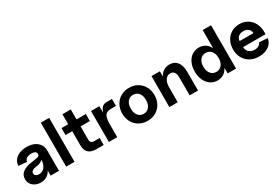

<svg xmlns="http://www.w3.org/2000/svg" viewBox="59 -1690 3886 2686"><g transform="rotate(-30 2002.5 -347.0)"><path d="M40 -136Q40 -204 93.5 -244Q147 -284 255 -297Q309 -304 333.5 -310Q358 -316 366.5 -325.5Q375 -335 374 -354Q373 -378 353 -390.5Q333 -403 297 -403Q248 -403 218 -383.5Q188 -364 188 -332L54 -342Q54 -393 83 -432.5Q112 -472 164.5 -494Q217 -516 284 -516Q352 -516 403.5 -492.5Q455 -469 483 -426Q511 -383 511 -326V0H376V-141L396 -180Q396 -122 373 -77.5Q350 -33 308.5 -8.5Q267 16 212 16Q162 16 123 -3.5Q84 -23 62 -57.5Q40 -92 40 -136ZM376 -273V-318L391 -298Q391 -264 356 -240.5Q321 -217 264 -210Q220 -204 199 -189Q178 -174 178 -149Q178 -125 197.5 -111Q217 -97 248 -97Q287 -97 316 -119Q345 -141 360.5 -180.5Q376 -220 376 -273Z M627 -710H762V0H627Z M948 -160V-661H1083V-173Q1083 -143 1098 -128Q1113 -113 1143 -113H1233V0H1118Q1060.9 0 1023.3 -17.7Q985.6 -35.3 966.8 -70.7Q948 -106 948 -160ZM840 -500H1233V-387H840Z M1317 -500H1452V-314L1434 -245Q1434 -327 1449 -384Q1464 -441 1493 -470.5Q1522 -500 1563 -500H1655V-387H1573Q1528 -387 1501.5 -369.5Q1475 -352 1463.5 -313.5Q1452 -275 1452 -208V0H1317Z M1677 -249.6Q1677 -327.1 1710.4 -387.7Q1743.8 -448.4 1803.4 -482.2Q1863 -516 1938 -516Q2013 -516 2072 -482Q2131 -448 2164.5 -387.7Q2198 -327.3 2198 -250.2Q2198 -173 2164.5 -112.5Q2131 -52 2072 -18Q2013 16 1938 16Q1863 16 1803.4 -17.9Q1743.8 -51.7 1710.4 -112.4Q1677 -173 1677 -249.6ZM2061 -249.8Q2061 -296 2046 -330.5Q2031 -365 2003 -384Q1975.1 -403 1938 -403Q1901 -403 1873 -384Q1845 -365 1830 -330.3Q1815 -295.7 1815 -250Q1815 -204.3 1830.1 -169.5Q1845.2 -134.6 1873.1 -115.8Q1901 -97 1937.8 -97Q1974.6 -97 2002.8 -116Q2031 -135 2046 -169.7Q2061 -204.3 2061 -249.8Z M2540 -403Q2490 -403 2459.5 -359Q2429 -315 2429 -243L2403 -293Q2403 -359 2426.5 -409.5Q2450 -460 2492.5 -488Q2535 -516 2591 -516Q2644 -516 2681 -490.5Q2718 -465 2737.5 -416.5Q2757 -368 2757 -299V0H2622V-293Q2622 -345 2600.5 -374Q2579 -403 2540 -403ZM2294 -500H2429V0H2294Z M2849 -251Q2849 -329 2876.4 -388.9Q2903.7 -448.7 2953 -482.4Q3002.3 -516 3065 -516Q3121.6 -516 3166.3 -487.4Q3211 -458.9 3235.5 -407.9Q3260 -356.8 3260 -290V-210Q3260 -143 3236 -91.5Q3212 -40 3168 -12Q3124 16 3067 16Q3003.6 16 2954.3 -18Q2905 -52 2877 -112.5Q2849 -173 2849 -251ZM3235 -249.9Q3235 -295 3219.4 -329.9Q3203.9 -364.9 3175.9 -383.9Q3148 -403 3111 -403Q3074 -403 3046.1 -384Q3018.1 -365 3002.6 -330.1Q2987 -295.3 2987 -250.1Q2987 -205 3002.6 -170.1Q3018.1 -135.1 3046.1 -116.1Q3074 -97 3111 -97Q3148 -97 3175.9 -116Q3203.9 -135 3219.4 -169.9Q3235 -204.7 3235 -249.9ZM3236 -700H3371V0H3236Z M3468 -250.7Q3468 -327.4 3500 -387.7Q3532 -448 3589.5 -482Q3647 -516 3719.5 -516Q3792 -516 3848.5 -482Q3905 -448 3937 -387Q3969 -326 3969 -248V-210H3607Q3607 -176.7 3622.7 -151.2Q3638.3 -125.7 3666.1 -111.4Q3694 -97 3730 -97Q3768 -97 3795 -113Q3822 -129 3833 -157L3969 -147Q3958 -73 3895 -28.5Q3832 16 3738 16Q3658 16 3597.1 -17.5Q3536.3 -51 3502.1 -111.5Q3468 -172 3468 -250.7ZM3719.2 -403Q3686.4 -403 3660.8 -390.9Q3635.2 -378.8 3621.1 -357.5Q3607 -336.2 3607 -308H3830Q3830 -336 3815.9 -357.5Q3801.8 -378.9 3776.9 -391Q3752 -403 3719.2 -403Z"/></g></svg>

Font: Uncut Sans Variable
Style: Regular
Weight: 400
Designer: Kasper Nordkvist
Foundry: UNCUT.wtf
Version: Version 1.303;Glyphs 3.1.2 (3151)